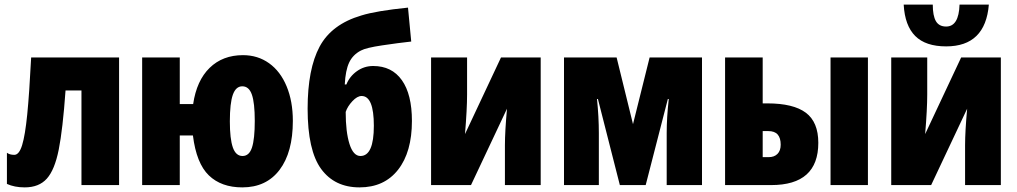

<svg xmlns="http://www.w3.org/2000/svg" viewBox="-20 -802 4408 832"><path d="M333 0V-410H264Q252 -241 234.5 -153.5Q217 -66 183 -28Q149 10 87 10Q43 10 10 -5V-140Q22 -131 42 -131Q63 -131 76 -173.5Q89 -216 98 -306Q107 -396 115 -553H496V0Z M1030 10Q939 10 885 -42Q831 -94 816 -215H759V0H596V-553H759V-351H817Q832 -453 888.5 -508Q945 -563 1033 -563Q1097 -563 1146 -528Q1195 -493 1222 -428Q1249 -363 1249 -278Q1249 -142 1191.5 -66Q1134 10 1030 10ZM1031 -126Q1060 -126 1072 -163Q1084 -200 1084 -278Q1084 -356 1071.5 -392Q1059 -428 1030 -428Q1002 -428 989 -391.5Q976 -355 976 -276Q976 -200 989 -163Q1002 -126 1031 -126Z M1546 -735Q1610 -755 1748 -769L1762 -622Q1707 -616 1636.5 -605.5Q1566 -595 1544 -583Q1509 -565 1493 -531Q1477 -497 1474 -436H1481Q1495 -471 1526.5 -493.5Q1558 -516 1597 -516Q1678 -516 1721.5 -454.5Q1765 -393 1765 -278Q1765 -143 1705 -66.5Q1645 10 1538 10Q1430 10 1371.5 -70Q1313 -150 1313 -331Q1313 -503 1365 -600Q1417 -697 1546 -735ZM1600 -257Q1600 -386 1547 -386Q1528 -386 1507 -363.5Q1486 -341 1478 -317Q1478 -230 1494.5 -178Q1511 -126 1542 -126Q1600 -126 1600 -257Z M2004 -392Q2004 -329 1995 -221L2151 -553H2323V0H2168V-173Q2168 -232 2177 -331L2021 0H1848V-553H2004Z M3022 0H2869V-226Q2869 -292 2878 -373H2874L2778 0H2666L2571 -373H2567Q2575 -295 2575 -225V0H2424V-553H2652L2723 -264L2795 -553H3022Z M3122 -553H3285V-354H3305Q3418 -354 3472 -313.5Q3526 -273 3526 -183Q3526 0 3322 0H3122ZM3579 -553H3741V0H3579ZM3311 -121Q3335 -121 3349 -135Q3363 -149 3363 -175Q3363 -204 3350 -219Q3337 -234 3309 -234H3285V-121Z M3998 -392Q3998 -329 3989 -221L4145 -553H4317V0H4162V-173Q4162 -232 4171 -331L4015 0H3842V-553H3998ZM4080 -601Q3991 -601 3946 -646Q3901 -691 3896 -782H4022Q4022 -734 4035.5 -710.5Q4049 -687 4080 -687Q4135 -687 4138 -782H4265Q4250 -601 4080 -601Z"/></svg>

Font: Noto Sans UI CondBlack
Style: Regular
Weight: 900
Width: 3
Designer: Monotype Design Team
Foundry: Monotype Imaging Inc.
Version: Version 1.001